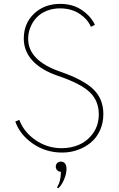

<svg xmlns="http://www.w3.org/2000/svg" viewBox="-20 -784 622 1005"><path d="M305.2 14.6Q219.7 14.6 151.9 -32.2Q84 -79.1 60.1 -147.9L81.1 -156.7Q104.5 -92.8 166.3 -50.5Q228 -8.3 303.2 -8.3Q353.5 -8.3 396.7 -27.8Q439.9 -47.4 468.5 -88.6Q497.1 -129.9 497.1 -185.5Q497.1 -256.3 449.7 -301.5Q402.3 -346.7 285.6 -386.2Q196.3 -416.5 150.4 -466.3Q104.5 -516.1 104.5 -582Q104.5 -661.6 158.4 -712.6Q212.4 -763.7 294.9 -763.7Q361.8 -763.7 409.7 -730.5Q457.5 -697.3 476.6 -653.8L455.6 -643.6Q440.4 -682.1 397.2 -711.2Q354 -740.2 293.9 -740.2Q255.4 -740.2 223.1 -726.8Q190.9 -713.4 170.4 -690.9Q149.9 -668.5 138.7 -640.1Q127.4 -611.8 127.4 -580.6Q127.4 -466.3 297.4 -408.2Q418.5 -366.2 469.7 -315.7Q521 -265.1 521 -187Q521 -140.1 503.2 -101.3Q485.4 -62.5 455.1 -37.6Q424.8 -12.7 386.2 1Q347.7 14.6 305.2 14.6ZM298.8 115.2Q287.6 115.2 279.8 107.4Q272 99.6 272 87.9Q272 76.7 279.5 69.3Q287.1 62 299.3 62Q312.5 62 320.3 71.5Q328.1 81.1 328.1 100.1Q328.1 127 314.2 158.2Q300.3 189.5 284.2 201.7L278.3 196.3Q298.8 166 298.8 115.2Z"/></svg>

Font: Spartan MB Thin
Style: Regular
Weight: 100
Designer: Matt Bailey, Mirko Velimirovic
Foundry: Matt Bailey
Version: Version 1.005